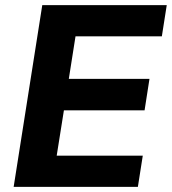

<svg xmlns="http://www.w3.org/2000/svg" viewBox="-20 -725 667 745"><path d="M33 0 144 -705H627L608 -584H273L247 -419H560L541 -297H228L200 -121H534L515 0Z"/></svg>

Font: Nunito Sans 12pt ExtraLight 12pt ExtraBold
Style: Italic
Weight: 800
Italic angle: -9°
Version: Version 3.101;gftools[0.9.27]